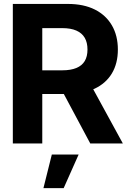

<svg xmlns="http://www.w3.org/2000/svg" viewBox="-20 -748 664 1001"><path d="M46.9 0V-727.5H333.4Q416.2 -727.5 474.5 -698.2Q532.7 -668.8 563.6 -615.4Q594.5 -561.9 594.5 -489.8Q594.5 -417.4 563.3 -365.2Q532 -313.1 472.8 -285.4Q413.5 -257.8 329.7 -257.8H137.9V-381.4H304.5Q349 -381.4 378.2 -393.6Q407.4 -405.7 421.8 -429.7Q436.1 -453.7 436.1 -489.8Q436.1 -526.2 421.7 -551Q407.2 -575.8 378 -588.6Q348.8 -601.4 304.1 -601.4H200.4V0ZM450.6 0 273.6 -331.2H439.5L620.5 0ZM206.4 233 250.2 57.6H390L311.9 233Z"/></svg>

Font: Inter Tight
Style: Regular
Weight: 400
Designer: Rasmus Andersson
Foundry: rsms
Version: Version 3.002